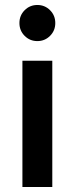

<svg xmlns="http://www.w3.org/2000/svg" viewBox="-20 -751 300 771"><path d="M130 -731Q160 -731 181 -710Q202 -689 202 -658.5Q202 -628 181 -607Q160 -586 130 -586Q100 -586 79 -607Q58 -628 58 -658.5Q58 -689 79 -710Q100 -731 130 -731ZM190 0H70V-507H190Z"/></svg>

Font: Hind Guntur SemiBold
Style: Regular
Weight: 600
Designer: Manushi Parikh, Hitesh Malaviya
Foundry: Indian Type Foundry
Version: Version 1.000;PS 1.0;hotconv 1.0.86;makeotf.lib2.5.63406; tt